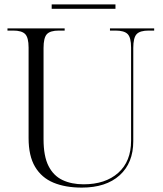

<svg xmlns="http://www.w3.org/2000/svg" viewBox="-20 -843 740 873"><path d="M352 10Q277 10 223 -12.5Q169 -35 139.5 -84.5Q110 -134 110 -215V-627Q110 -672 94.5 -688Q79 -704 40 -704H14V-714H274V-704H248Q208 -704 193 -687.5Q178 -671 178 -625V-210Q178 -133 200.5 -88.5Q223 -44 264 -24.5Q305 -5 360 -5Q459 -5 517.5 -57Q576 -109 576 -203V-627Q576 -672 560.5 -688Q545 -704 505 -704H480V-714H681V-704H656Q616 -704 601 -687.5Q586 -671 586 -625V-201Q586 -102 524 -46Q462 10 352 10ZM215 -803V-823H505V-803Z"/></svg>

Font: Noto Serif Display Light
Style: Regular
Weight: 300
Designer: Monotype Design Team
Foundry: Monotype Imaging Inc.
Version: Version 2.009